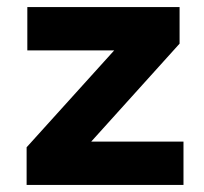

<svg xmlns="http://www.w3.org/2000/svg" viewBox="-20 -521 575 541"><path d="M55 0V-106L337 -418L336 -379H57V-501H486V-398L200 -81L201 -122H497V0Z"/></svg>

Font: Nunito Sans 8pt ExtraBold
Style: Regular
Weight: 800
Version: Version 3.101;gftools[0.9.27]